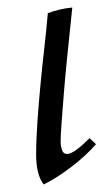

<svg xmlns="http://www.w3.org/2000/svg" viewBox="-20 -475 297 510"><path d="M218 -108 235 -92Q207 -60 168 -30.5Q129 -1 96 15Q76 -11 76 -64Q76 -104 79.5 -153.5Q83 -203 88 -255Q93 -307 98.5 -355Q104 -403 107 -440Q139 -452 172 -455Q170 -434 166 -396.5Q162 -359 157.5 -314Q153 -269 149.5 -225.5Q146 -182 143.5 -148Q141 -114 141 -99Q141 -88 144.5 -77Q148 -66 158 -66Q168 -66 183.5 -77.5Q199 -89 218 -108Z"/></svg>

Font: Bona Nova
Style: Italic
Weight: 400
Italic angle: -4°
Designer: Mateusz Machalski
Foundry: Capitalics
Version: Version 4.001; ttfautohint (v1.8.3)